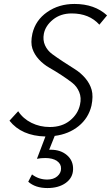

<svg xmlns="http://www.w3.org/2000/svg" viewBox="-20 -684 562 972"><path d="M357 -664Q459 -664 522 -606L483 -559Q432 -616 343 -616Q287 -616 248.5 -585Q210 -554 202 -513Q196 -481 208 -454.5Q220 -428 244.5 -410Q269 -392 299.5 -372Q330 -352 359.5 -333.5Q389 -315 412 -288Q435 -261 444 -229Q453 -197 443 -149Q428 -86 378 -45.5Q328 -5 257 4L229 74H237Q287 74 319 101.5Q351 129 350 173Q349 216 313 242Q277 268 220 268Q159 268 123 236L142 199Q176 225 219 225Q251 225 270 208.5Q289 192 289 170Q290 146 268.5 131Q247 116 209 116Q186 116 167 120L210 7Q89 4 28 -73L72 -121Q97 -83 139.5 -62Q182 -41 232 -41Q294 -41 334.5 -74Q375 -107 385 -154Q393 -189 381 -218Q369 -247 345 -265.5Q321 -284 290.5 -304Q260 -324 230 -341Q200 -358 177 -383Q154 -408 144 -438Q134 -468 144 -514Q160 -582 219 -623Q278 -664 357 -664Z"/></svg>

Font: EauTest Semilight
Style: Italic
Weight: 300
Italic angle: -12°
Designer: Christian Thalmann (Catharsis Fonts)
Version: Version 0.001;PS 000.001;hotconv 1.0.88;makeotf.lib2.5.64775